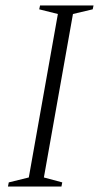

<svg xmlns="http://www.w3.org/2000/svg" viewBox="-20 -680 371 700"><path d="M9 0 12 -15 85 -33 191 -629 123 -646 126 -660H321L318 -646L246 -629L140 -33L207 -15L204 0Z"/></svg>

Font: Spectral ExtraLight
Style: Italic
Weight: 275
Italic angle: -10°
Designer: Jean-Baptiste Levee
Foundry: Production Type
Version: Version 2.001